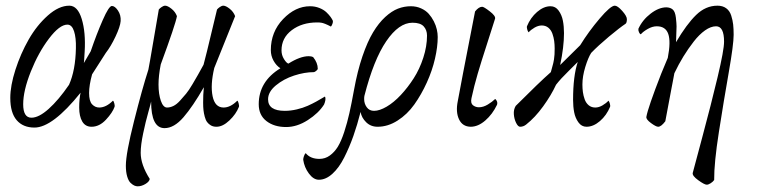

<svg xmlns="http://www.w3.org/2000/svg" viewBox="-20 -447 2693 683"><path d="M226.6 -426.8Q256.3 -426.8 270.8 -379.4Q285.2 -332 281.2 -263.7Q280.8 -258.8 280.3 -249.5Q279.8 -240.2 279.3 -232.9Q278.8 -225.6 278.3 -222.7L302.7 -264.6Q323.7 -326.2 345.5 -375.7Q367.2 -425.3 377.9 -425.8Q388.7 -425.8 399.7 -409.4Q410.6 -393.1 409.2 -372.1Q407.7 -352.5 390.9 -316.9Q374 -281.2 356.4 -258.8L307.6 -182.6Q296.9 -143.6 296.9 -116.2Q296.9 -87.4 307.6 -75.9Q318.4 -64.5 333 -64.5Q357.4 -64.5 381.8 -88.9Q384.8 -86.9 386.7 -78.9Q388.7 -70.8 387.7 -67.4Q380.4 -46.4 356.9 -21.2Q333.5 3.9 305.7 3.9Q283.7 3.9 272.7 -14.6Q261.7 -33.2 261.7 -64.5Q261.7 -94.2 266.6 -117.2Q167 6.8 102.5 6.8Q62 6.8 39.3 -19.5Q16.6 -45.9 16.6 -98.6Q16.6 -142.1 34.9 -199Q53.2 -255.9 82 -306.4Q110.8 -356.9 150.1 -391.8Q189.5 -426.8 226.6 -426.8ZM62.5 -76.2Q62.5 -28.3 91.8 -28.3Q118.2 -28.3 153.3 -59.8Q188.5 -91.3 225.6 -145.5Q248.5 -196.8 250 -275.4Q251 -312.5 243.4 -335.9Q235.8 -359.4 219.7 -359.4Q191.9 -359.4 154.3 -309.8Q116.7 -260.3 89.6 -192.4Q62.5 -124.5 62.5 -76.2Z M830.1 -67.4Q819.8 -41 796.1 -18.6Q772.5 3.9 750 3.9Q738.8 3.9 730.5 -0.7Q722.2 -5.4 716.8 -12.7Q711.4 -20 708.3 -32Q705.1 -43.9 703.9 -54.9Q702.6 -65.9 702.6 -81.8Q702.6 -97.7 703.1 -108.9Q703.6 -120.1 705.1 -136.7Q666 -68.4 632.6 -29.8Q599.1 8.8 565.4 8.8Q517.6 8.8 517.6 -85.9Q517.1 -81.5 507.6 -47.9Q498 -14.2 489.3 27.3Q480.5 68.8 480.5 96.7Q480.5 138.7 512.7 189.5Q511.2 199.2 497.3 207.5Q483.4 215.8 469.7 215.8Q463.9 215.8 457.8 213.1Q451.7 210.4 444.3 203.4Q437 196.3 432.4 180.7Q427.7 165 427.7 142.6Q427.7 99.1 456.8 -16.1Q485.8 -131.3 507.8 -199.2Q510.7 -212.4 526.4 -305.2Q542 -397.9 544.9 -413.1Q548.3 -417.5 555.2 -422.1Q562 -426.8 567.4 -426.8Q576.2 -426.8 589.8 -416Q603.5 -405.3 609.4 -389.6Q604.5 -360.8 551.8 -217.8Q543.9 -177.2 543.9 -146.5Q543.9 -112.3 552.2 -88.4Q560.5 -64.5 574.2 -64.5Q585.4 -64.5 596.9 -70.1Q608.4 -75.7 620.6 -89.1Q632.8 -102.5 642.1 -113.8Q651.4 -125 664.6 -147.2Q677.7 -169.4 684.1 -180.7Q690.4 -191.9 704.1 -216.8Q715.3 -258.8 730 -321.5Q744.6 -384.3 752 -413.1Q755.4 -417.5 762.2 -422.1Q769 -426.8 774.4 -426.8Q783.2 -426.8 796.9 -416Q810.5 -405.3 816.4 -389.6L742.2 -205.1Q728 -145 736.3 -104.7Q744.6 -64.5 775.4 -64.5Q799.8 -64.5 824.2 -88.9Q827.1 -86.9 829.1 -78.4Q831.1 -69.8 830.1 -67.4Z M1157.2 -352.5Q1133.8 -364.7 1123 -366.2Q1117.2 -367.2 1108.4 -367.2Q1054.2 -367.2 1017.8 -339.6Q981.4 -312 981.4 -267.6Q981.4 -251 990.2 -236.8Q999 -222.7 1005.9 -220.7Q1047.9 -247.1 1078.1 -247.1Q1087.9 -247.1 1093.8 -244.1Q1110.4 -223.6 1110.4 -202.1Q1110.4 -199.7 1105.2 -195.3Q1100.1 -190.9 1096.7 -190.4Q1063.5 -190.4 1026.1 -178.2Q988.8 -166 961.2 -143.1Q933.6 -120.1 933.6 -93.8Q933.6 -52.7 993.2 -52.7Q1014.2 -52.7 1035.9 -57.9Q1057.6 -63 1074.5 -70.6Q1091.3 -78.1 1105 -85.7Q1118.7 -93.3 1127 -98.4Q1135.3 -103.5 1135.7 -103.5Q1138.7 -99.1 1137.5 -91.1Q1136.2 -83 1132.8 -75.2Q1113.3 -44.4 1075 -19.8Q1036.6 4.9 998 4.9Q955.1 4.9 927.7 -16.4Q900.4 -37.6 900.4 -76.2Q900.4 -157.2 977.5 -204.1Q962.9 -213.4 953.1 -231Q943.4 -248.5 943.4 -268.6Q943.4 -333.5 987.1 -379.2Q1030.8 -424.8 1083 -424.8Q1100.6 -424.8 1116 -418.7Q1131.3 -412.6 1140.9 -403.6Q1150.4 -394.5 1156 -386.7Q1161.6 -378.9 1164.1 -373Q1165 -369.1 1162.6 -362.3Q1160.2 -355.5 1157.2 -352.5Z M1499 -320.3Q1499 -340.3 1487.1 -353.3Q1475.1 -366.2 1447.3 -366.2Q1398.9 -366.2 1354 -300.3Q1309.1 -234.4 1276.4 -106.4Q1275.4 -102.5 1275.4 -94.7Q1275.4 -78.1 1284.7 -65.4Q1293.9 -52.7 1310.5 -52.7Q1330.1 -52.7 1355.5 -67.6Q1380.9 -82.5 1405.8 -109.1Q1430.7 -135.7 1451.7 -168.5Q1472.7 -201.2 1485.8 -241.7Q1499 -282.2 1499 -320.3ZM1537.1 -315.4Q1537.1 -280.3 1527.3 -238Q1517.6 -195.8 1498.3 -153.3Q1479 -110.8 1453.9 -75.4Q1428.7 -40 1394.3 -18.1Q1359.9 3.9 1323.2 3.9Q1298.8 3.9 1282.5 -12.2Q1266.1 -28.3 1262.7 -48.8Q1251 -2.9 1237.1 36.6Q1223.1 76.2 1204.6 113Q1186 149.9 1162.6 171.1Q1139.2 192.4 1114.3 192.4Q1095.2 192.4 1078.9 170.4Q1062.5 148.4 1058.6 121.1Q1058.6 115.7 1061.3 108.2Q1064 100.6 1067.4 97.7Q1084 118.2 1116.2 118.2Q1136.7 118.2 1153.3 106.2Q1169.9 94.2 1181.9 74.7Q1193.8 55.2 1204.6 22.2Q1215.3 -10.7 1222.9 -44.7Q1230.5 -78.6 1239.3 -127Q1251.5 -194.3 1269.3 -246.6Q1287.1 -298.8 1307.1 -332Q1327.1 -365.2 1350.3 -386.5Q1373.5 -407.7 1395.8 -416.3Q1418 -424.8 1441.4 -424.8Q1461.4 -424.8 1478 -417.2Q1494.6 -409.7 1505.1 -397.9Q1515.6 -386.2 1523.2 -371.3Q1530.8 -356.4 1533.9 -342.3Q1537.1 -328.1 1537.1 -315.4Z M1683.6 -65.4Q1699.2 -65.4 1715.3 -75.2Q1731.4 -85 1741.2 -94.7Q1743.2 -94.7 1746.1 -89.8Q1749 -85 1749 -81.1Q1749 -77.1 1748 -74.2Q1731.9 -40.5 1706.3 -18.3Q1680.7 3.9 1654.3 3.9Q1625 3.4 1612.8 -22.7Q1600.6 -48.8 1608.4 -86.9Q1615.2 -126.5 1669.9 -406.2Q1683.1 -422.9 1695.3 -422.9Q1701.2 -422.9 1722.2 -406.7Q1743.2 -390.6 1741.2 -380.9Q1730 -344.2 1710.9 -285.9Q1691.9 -227.5 1679.2 -184.3Q1666.5 -141.1 1657.2 -97.7Q1653.3 -79.6 1662.6 -72.5Q1671.9 -65.4 1683.6 -65.4Z M1972.7 -215.8 2043.9 -286.1Q2073.7 -334.5 2112.8 -380.6Q2151.9 -426.8 2167 -426.8Q2176.8 -426.8 2193.4 -408.2Q2210 -389.6 2210 -378.9Q2210 -365.7 2205.1 -362.3Q2185.1 -349.1 2146.2 -316.7Q2107.4 -284.2 2083 -258.8Q2072.3 -242.2 2062 -208.7Q2051.8 -175.3 2051.8 -146.5Q2051.8 -132.3 2053.5 -119.6Q2055.2 -106.9 2059.8 -93.8Q2064.5 -80.6 2074.2 -72.5Q2084 -64.5 2097.7 -64.5Q2109.9 -64.5 2123 -72Q2136.2 -79.6 2144.5 -88.9Q2147.9 -85 2149.7 -77.4Q2151.4 -69.8 2150.4 -67.4Q2137.7 -36.6 2114.3 -16.4Q2090.8 3.9 2066.4 3.9Q2048.8 3.9 2037.6 -11.7Q2026.4 -27.3 2022.5 -47.6Q2018.6 -67.9 2018.6 -91.8Q2018.6 -176.8 2035.2 -226.6Q2031.7 -222.7 2003.2 -194.8Q1974.6 -167 1958 -145.5Q1940.9 -108.4 1912.1 -68.6Q1883.3 -28.8 1851.6 -3.9Q1841.8 3.9 1830.1 3.9Q1822.8 3.9 1815.9 -10Q1809.1 -23.9 1807.9 -40.5Q1806.6 -57.1 1814.5 -70.3Q1898.4 -154.3 1939.5 -190.4Q1940.9 -195.8 1944.1 -207.3Q1947.3 -218.8 1948.2 -222.7Q1949.2 -226.6 1950.7 -235.6Q1952.1 -244.6 1952.6 -253.4Q1953.1 -262.2 1953.1 -274.4Q1953.1 -288.6 1951.4 -301.3Q1949.7 -314 1945.1 -327.1Q1940.4 -340.3 1930.7 -348.4Q1920.9 -356.4 1907.2 -356.4Q1895 -356.4 1881.8 -348.9Q1868.7 -341.3 1860.4 -332Q1856.9 -335.9 1855.2 -343.5Q1853.5 -351.1 1854.5 -353.5Q1867.2 -384.3 1890.6 -404.5Q1914.1 -424.8 1938.5 -424.8Q1956.1 -424.8 1967.3 -409.2Q1978.5 -393.6 1982.4 -373.3Q1986.3 -353 1986.3 -329.1Q1986.3 -280.3 1972.7 -215.8Z M2259.8 -325.2Q2256.3 -325.2 2253.2 -332Q2250 -338.9 2251 -344.7Q2265.6 -376.5 2294.7 -398.7Q2323.7 -420.9 2350.6 -420.9Q2365.2 -420.4 2373.5 -412.8Q2381.8 -405.3 2384.3 -384.3Q2386.7 -363.3 2386.7 -353Q2386.7 -342.8 2385.3 -310.5Q2384.8 -301.3 2384.8 -296.9Q2422.4 -360.8 2456.3 -393.8Q2490.2 -426.8 2532.2 -426.8Q2550.8 -426.8 2563.2 -417.7Q2575.7 -408.7 2581.1 -391.8Q2586.4 -375 2588.1 -359.6Q2589.8 -344.2 2589.8 -323.2Q2589.8 -289.1 2572.3 -189Q2554.7 -88.9 2537.4 22Q2520 132.8 2520.5 193.4Q2516.1 199.7 2508.1 204.8Q2500 210 2494.1 210Q2485.8 210 2463.9 194.1Q2441.9 178.2 2444.3 168Q2446.8 157.7 2478.3 40.8Q2509.8 -76.2 2532.7 -172.6Q2555.7 -269 2555.7 -298.8Q2555.7 -353.5 2527.3 -353.5Q2508.8 -353.5 2488 -338.9Q2467.3 -324.2 2447.8 -299.1Q2428.2 -273.9 2411.1 -246.1Q2394 -218.3 2378.9 -186.5Q2377 -174.3 2373.8 -159.2Q2370.6 -144 2369.1 -134.8Q2368.7 -130.4 2359.4 -83.3Q2350.1 -36.1 2346.7 -15.6Q2332 3.9 2321.3 3.9Q2313.5 3.9 2295.7 -9.3Q2277.8 -22.5 2279.3 -31.2Q2284.7 -63.5 2332 -184.6L2355.5 -241.2Q2366.7 -298.8 2357.2 -326.2Q2347.7 -353.5 2316.4 -353.5Q2300.8 -353.5 2284.2 -344Q2267.6 -334.5 2259.8 -325.2Z"/></svg>

Font: Crimson
Style: Italic
Weight: 400
Italic angle: -11°
Version: Version 0.8